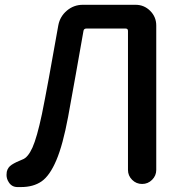

<svg xmlns="http://www.w3.org/2000/svg" viewBox="-20 -756 758 789"><path d="M66.4 12.7Q57.6 12.7 49.8 12.7Q27.3 11.7 15.6 -7.8Q6.8 -21.5 6.8 -37.1Q6.8 -43.9 7.8 -49.8Q11.7 -68.4 28.3 -79.1Q44.9 -89.8 72.3 -100.6Q94.7 -108.4 113.3 -149.4Q131.8 -190.4 152.3 -287.1Q175.8 -402.3 219.7 -652.3Q226.6 -688.5 254.9 -712.4Q283.2 -736.3 320.3 -736.3H537.1Q572.3 -736.3 597.2 -711.4Q622.1 -686.5 622.1 -651.4V-57.6Q622.1 -34.2 605 -17.1Q587.9 0 564 0Q540 0 522.9 -17.1Q505.9 -34.2 505.9 -57.6V-628.9Q505.9 -638.7 496.1 -638.7H335Q325.2 -638.7 323.2 -629.9Q312.5 -568.4 291.5 -450.7Q270.5 -333 259.8 -275.4Q238.3 -160.2 211.4 -97.2Q184.6 -34.2 150.9 -10.7Q117.2 12.7 66.4 12.7Z"/></svg>

Font: Gen Jyuu GothicX Medium
Style: Regular
Weight: 500
Designer: Ryoko NISHIZUKA (kana &amp; ideographs); Paul D. Hunt (Latin, Greek &amp; Cyrillic); Wenlong ZHANG (bopomofo); Sandoll C
Version: Version 1.058.20140828